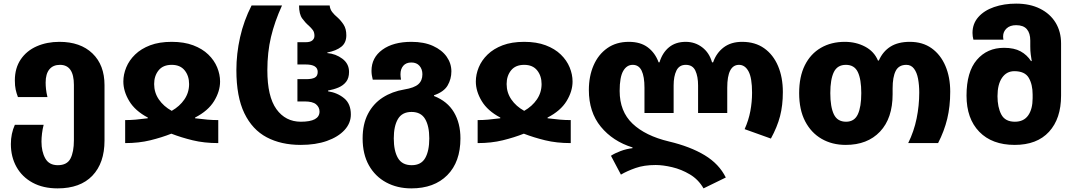

<svg xmlns="http://www.w3.org/2000/svg" viewBox="-20 -790 5937 1060"><path d="M298 250Q218 250 160 218.5Q102 187 71 131.5Q40 76 40 5Q40 -52 62 -101H221Q215 -78 212 -53.5Q209 -29 209 -8Q209 47 230 84.5Q251 122 299 122Q350 122 369 85.5Q388 49 388 -16V-321Q388 -432 311 -432Q273 -432 252.5 -407Q232 -382 232 -334Q232 -317 234 -298Q236 -279 242 -254H79Q71 -275 66.5 -295.5Q62 -316 62 -346Q62 -414 94.5 -462Q127 -510 183 -534.5Q239 -559 308 -559Q424 -559 490.5 -495Q557 -431 557 -320V-14Q557 110 490 180Q423 250 298 250Z M671 0V-127Q700 -127 728.5 -129.5Q757 -132 796 -137V-141Q726 -178 693.5 -232Q661 -286 661 -340Q661 -379 677 -418Q693 -457 726 -489Q759 -521 809 -540Q859 -559 928 -559Q996 -559 1046.5 -540Q1097 -521 1130 -489Q1163 -457 1179 -418Q1195 -379 1195 -340Q1195 -286 1162 -232Q1129 -178 1057 -141V-137Q1097 -132 1126 -129.5Q1155 -127 1185 -127V0Q1107 0 1043.5 -15.5Q980 -31 926 -52Q873 -31 810 -15.5Q747 0 671 0ZM928 -178Q972 -203 998 -241Q1024 -279 1024 -326Q1024 -371 999.5 -401.5Q975 -432 928 -432Q880 -432 855.5 -401.5Q831 -371 831 -326Q831 -279 857 -241Q883 -203 928 -178Z M1640 10Q1532 10 1452.5 -32Q1373 -74 1329 -165Q1285 -256 1285 -403Q1285 -493 1305.5 -584.5Q1326 -676 1369 -760H1537Q1496 -670 1476 -585.5Q1456 -501 1456 -402Q1456 -257 1506 -187.5Q1556 -118 1641 -118Q1744 -118 1744 -174Q1744 -198 1725 -214Q1706 -230 1661 -230H1622V-353H1671Q1702 -353 1718 -361.5Q1734 -370 1734 -393Q1734 -434 1668 -434H1622V-557H1668Q1693 -557 1704.5 -567Q1716 -577 1716 -592Q1716 -612 1707 -624Q1698 -636 1685 -648Q1666 -664 1648.5 -688Q1631 -712 1631 -760H1800Q1802 -739 1814 -723.5Q1826 -708 1843 -694Q1862 -677 1877 -654Q1892 -631 1892 -595Q1892 -554 1864.5 -532Q1837 -510 1787 -500V-497Q1834 -493 1870.5 -465.5Q1907 -438 1907 -393Q1907 -359 1891 -338.5Q1875 -318 1849 -307Q1823 -296 1791 -290V-286Q1843 -278 1880 -247.5Q1917 -217 1917 -158Q1917 -110 1882 -72Q1847 -34 1785 -12Q1723 10 1640 10Z M2251 250Q2173 250 2112 217Q2051 184 2016.5 122.5Q1982 61 1982 -26Q1982 -105 2011.5 -161.5Q2041 -218 2093 -251.5Q2145 -285 2212 -296Q2267 -305 2289.5 -325Q2312 -345 2312 -380Q2312 -408 2296 -426.5Q2280 -445 2251 -445Q2222 -445 2206.5 -427Q2191 -409 2191 -380Q2191 -367 2194 -350H2038Q2031 -376 2031 -399Q2031 -472 2091 -515.5Q2151 -559 2251 -559Q2321 -559 2370.5 -536.5Q2420 -514 2446 -477Q2472 -440 2472 -396Q2472 -354 2451.5 -318.5Q2431 -283 2376 -264V-260Q2450 -231 2486 -170.5Q2522 -110 2522 -26Q2522 104 2449.5 177Q2377 250 2251 250ZM2253 122Q2305 122 2327.5 82.5Q2350 43 2350 -26Q2350 -94 2327 -133Q2304 -172 2252 -172Q2200 -172 2177 -133Q2154 -94 2154 -26Q2154 43 2177 82.5Q2200 122 2253 122Z M2617 0V-127Q2646 -127 2674.5 -129.5Q2703 -132 2742 -137V-141Q2672 -178 2639.5 -232Q2607 -286 2607 -340Q2607 -379 2623 -418Q2639 -457 2672 -489Q2705 -521 2755 -540Q2805 -559 2874 -559Q2942 -559 2992.5 -540Q3043 -521 3076 -489Q3109 -457 3125 -418Q3141 -379 3141 -340Q3141 -286 3108 -232Q3075 -178 3003 -141V-137Q3043 -132 3072 -129.5Q3101 -127 3131 -127V0Q3053 0 2989.5 -15.5Q2926 -31 2872 -52Q2819 -31 2756 -15.5Q2693 0 2617 0ZM2874 -178Q2918 -203 2944 -241Q2970 -279 2970 -326Q2970 -371 2945.5 -401.5Q2921 -432 2874 -432Q2826 -432 2801.5 -401.5Q2777 -371 2777 -326Q2777 -279 2803 -241Q2829 -203 2874 -178Z M3864 250Q3836 201 3789 173Q3742 145 3691 133Q3640 121 3600 121Q3536 121 3489 137.5Q3442 154 3408 174L3353 70Q3374 56 3406 44Q3438 32 3472 28V24Q3363 -10 3297 -90.5Q3231 -171 3231 -293Q3231 -369 3257 -429Q3283 -489 3332.5 -524Q3382 -559 3452 -559Q3516 -559 3556.5 -528.5Q3597 -498 3616 -446H3621Q3637 -499 3673.5 -529Q3710 -559 3766 -559Q3817 -559 3856.5 -529Q3896 -499 3911 -446H3917Q3935 -498 3975.5 -528.5Q4016 -559 4077 -559Q4149 -559 4199 -523.5Q4249 -488 4275.5 -425.5Q4302 -363 4302 -282Q4302 -208 4286.5 -148.5Q4271 -89 4236 -25L4091 -77Q4113 -126 4122.5 -176.5Q4132 -227 4132 -278Q4132 -360 4112.5 -396Q4093 -432 4060 -432Q3995 -432 3995 -306V-166H3834V-318Q3834 -368 3819 -400Q3804 -432 3766 -432Q3730 -432 3714.5 -400.5Q3699 -369 3699 -318V-166H3538V-306Q3538 -367 3522.5 -399.5Q3507 -432 3473 -432Q3440 -432 3420.5 -398Q3401 -364 3401 -288Q3401 -175 3472 -107.5Q3543 -40 3673 -9Q3791 19 3870.5 67Q3950 115 3987 190Z M4649 10Q4574 10 4516 -23.5Q4458 -57 4425 -120.5Q4392 -184 4392 -276Q4392 -367 4423.5 -430Q4455 -493 4512 -526Q4569 -559 4644 -559Q4706 -559 4756 -532.5Q4806 -506 4827 -456H4832Q4854 -506 4896 -532.5Q4938 -559 5003 -559Q5074 -559 5123.5 -523.5Q5173 -488 5199.5 -426Q5226 -364 5226 -284Q5226 -202 5209.5 -134Q5193 -66 5159 0H4994Q5026 -65 5040.5 -136Q5055 -207 5055 -279Q5055 -320 5048.5 -355Q5042 -390 5026 -411Q5010 -432 4984 -432Q4942 -432 4925 -398.5Q4908 -365 4908 -302V-270Q4908 -137 4838.5 -63.5Q4769 10 4649 10ZM4651 -118Q4697 -118 4716 -159Q4735 -200 4735 -276Q4735 -352 4716 -392Q4697 -432 4650 -432Q4603 -432 4583.5 -392Q4564 -352 4564 -276Q4564 -200 4583.5 -159Q4603 -118 4651 -118Z M5582 10Q5457 10 5386.5 -62.5Q5316 -135 5316 -262Q5316 -393 5373 -459.5Q5430 -526 5523 -526Q5579 -526 5614.5 -506.5Q5650 -487 5672 -453H5676Q5673 -472 5670.5 -490Q5668 -508 5668 -534V-566Q5668 -607 5649 -629Q5630 -651 5590 -651Q5556 -651 5537 -633Q5518 -615 5518 -589Q5518 -580 5520 -571H5354Q5349 -590 5349 -608Q5349 -659 5381 -695.5Q5413 -732 5468 -751Q5523 -770 5590 -770Q5666 -770 5722 -742Q5778 -714 5808 -664.5Q5838 -615 5838 -550V-262Q5838 -135 5771.5 -62.5Q5705 10 5582 10ZM5583 -118Q5632 -118 5656.5 -153Q5681 -188 5681 -248V-268Q5681 -324 5659.5 -360.5Q5638 -397 5580 -397Q5537 -397 5512 -360.5Q5487 -324 5487 -259Q5487 -198 5508 -158Q5529 -118 5583 -118Z"/></svg>

Font: Noto Sans Georgian ExtraBold
Style: Regular
Weight: 800
Designer: Monotype Design Team, Akaki Razmadze
Foundry: Google LLC
Version: Version 2.005; ttfautohint (v1.8.4.7-5d5b)